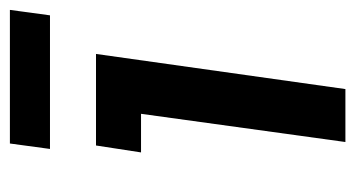

<svg xmlns="http://www.w3.org/2000/svg" viewBox="-185 -533 718 388"><g transform="rotate(-90 174.0 -339.0)"><path d="M81 0 138 -413H60L74 -504H259L188 0ZM67 -597 78 -678H348L337 -597Z"/></g></svg>

Font: Finlandica Medium
Style: Italic
Weight: 500
Italic angle: -8°
Designer: Niklas Ekholm, Juho Hiilivirta, Jaakko Suomalainen
Foundry: Helsinki Type Studio
Version: Version 1.063